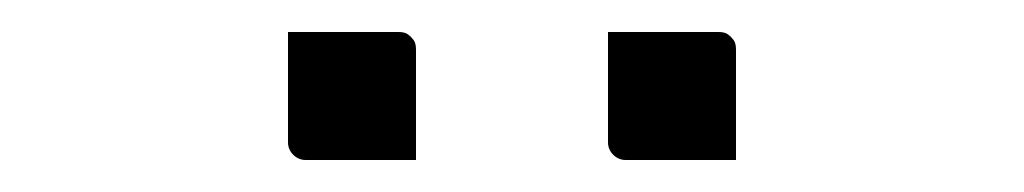

<svg xmlns="http://www.w3.org/2000/svg" viewBox="-20 -776 640 120"><path d="M160 -756Q177 -756 194.5 -756Q212 -756 229 -756Q233 -756 235 -754.5Q237 -753 238.5 -751Q240 -749 240 -745V-676Q223 -676 205.5 -676Q188 -676 171 -676Q168 -676 165.5 -677.5Q163 -679 161.5 -681.5Q160 -684 160 -687ZM360 -756Q377 -756 394.5 -756Q412 -756 429 -756Q433 -756 435 -754.5Q437 -753 438.5 -751Q440 -749 440 -745V-676Q423 -676 405.5 -676Q388 -676 371 -676Q368 -676 365.5 -677.5Q363 -679 361.5 -681.5Q360 -684 360 -687Z"/></svg>

Font: Recursive Sans Linear Light
Style: Regular
Weight: 300
Version: Version 1.085